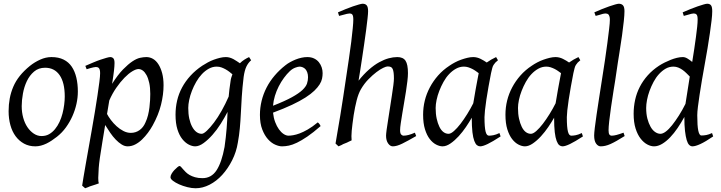

<svg xmlns="http://www.w3.org/2000/svg" viewBox="-20 -762 3853 1026"><path d="M396 -273Q396 -240 388.5 -206.5Q381 -173 367 -141.5Q353 -110 332.5 -81.5Q312 -53 284 -31Q271 -21 257 -11.5Q243 -2 228.5 5Q214 12 199 16Q184 20 169 20Q135 20 108.5 5.5Q82 -9 63.5 -34Q45 -59 35.5 -93.5Q26 -128 26 -168Q26 -203 32 -235.5Q38 -268 51 -298.5Q64 -329 86 -356.5Q108 -384 140 -410Q165 -430 195 -443.5Q225 -457 255 -457Q293 -457 320 -443.5Q347 -430 363.5 -405.5Q380 -381 388 -347Q396 -313 396 -273ZM326 -246Q326 -321 298.5 -360.5Q271 -400 221 -400Q186 -400 162 -379.5Q138 -359 123.5 -328.5Q109 -298 102.5 -262Q96 -226 96 -195Q96 -162 104 -133Q112 -104 126.5 -82.5Q141 -61 160.5 -48Q180 -35 202 -35Q225 -35 242.5 -45Q260 -55 274 -72Q288 -89 298 -110.5Q308 -132 314 -155.5Q320 -179 323 -202.5Q326 -226 326 -246Z M592 -425Q592 -410 589 -383.5Q586 -357 579 -314Q610 -363 637.5 -391Q665 -419 687.5 -434Q710 -449 728.5 -453Q747 -457 762 -457Q781 -457 797.5 -447.5Q814 -438 826.5 -418.5Q839 -399 846.5 -371Q854 -343 854 -306Q854 -257 840.5 -202.5Q827 -148 796 -92Q785 -72 770.5 -52.5Q756 -33 739 -16.5Q722 0 702.5 10Q683 20 662 20Q646 20 630 10Q614 0 598.5 -16Q583 -32 569 -52.5Q555 -73 542 -94L527 -3Q510 98 507.5 136Q505 174 505 189Q505 210 508 218Q501 220 491 224L460 234Q455 236 451 238Q441 241 435 244L419 230Q421 216 426 186Q431 156 438 116Q445 76 453.5 28.5Q462 -19 470.5 -67.5Q479 -116 487 -164Q495 -212 501 -252.5Q507 -293 511 -324Q515 -355 515 -371Q515 -382 513 -389Q511 -396 507.5 -399Q504 -402 500 -403Q496 -404 492 -404Q487 -404 479 -402Q471 -400 463 -398Q454 -396 443 -392L436 -410Q457 -419 478 -428Q499 -437 517 -443Q535 -449 549 -453Q563 -457 569 -457Q579 -457 585.5 -450.5Q592 -444 592 -425ZM720 -393Q707 -393 687 -381Q667 -369 645 -346.5Q623 -324 601.5 -293Q580 -262 564 -225L552 -153Q559 -139 572.5 -121Q586 -103 603 -87.5Q620 -72 639.5 -62Q659 -52 679 -52Q705 -52 725.5 -66.5Q746 -81 757 -107Q766 -126 771 -146.5Q776 -167 778.5 -187.5Q781 -208 782 -226.5Q783 -245 783 -260Q783 -294 777.5 -319Q772 -344 763 -360.5Q754 -377 743 -385Q732 -393 720 -393Z M1322 -440Q1306 -426 1296.5 -406Q1287 -386 1282 -351Q1275 -293 1272 -245Q1269 -197 1267 -155.5Q1265 -114 1261.5 -76Q1258 -38 1251 0Q1243 50 1220.5 94.5Q1198 139 1167.5 172.5Q1137 206 1100 225Q1063 244 1025 244Q1005 244 981 238Q957 232 937 223Q917 214 904 204Q891 194 891 185Q891 177 897 166.5Q903 156 911.5 147Q920 138 928 131.5Q936 125 939 125Q943 125 947.5 130Q952 135 958 142Q964 149 972.5 157.5Q981 166 993 173Q1005 180 1022 185Q1039 190 1062 190Q1110 190 1137.5 147.5Q1165 105 1180 23Q1184 -4 1186.5 -28Q1189 -52 1191 -75Q1193 -98 1194 -119.5Q1195 -141 1196 -164Q1180 -133 1159.5 -100.5Q1139 -68 1115.5 -41.5Q1092 -15 1068 2.5Q1044 20 1023 20Q1007 20 988.5 10.5Q970 1 954 -19Q938 -39 928 -71Q918 -103 918 -149Q918 -188 926.5 -224.5Q935 -261 953 -294.5Q971 -328 998 -357.5Q1025 -387 1061 -411Q1075 -420 1090.5 -428.5Q1106 -437 1122.5 -443Q1139 -449 1155.5 -453Q1172 -457 1187 -457Q1198 -457 1208 -454Q1218 -451 1227.5 -446Q1237 -441 1245.5 -435Q1254 -429 1262 -424Q1273 -435 1285.5 -443Q1298 -451 1311 -457ZM1058 -47Q1068 -47 1085.5 -63.5Q1103 -80 1123.5 -107Q1144 -134 1164.5 -170.5Q1185 -207 1202 -246Q1204 -265 1206 -285Q1208 -305 1212 -328Q1213 -338 1216 -347.5Q1219 -357 1222 -365Q1215 -371 1206 -378Q1197 -385 1186.5 -391Q1176 -397 1164 -401.5Q1152 -406 1138 -406Q1116 -406 1096 -395Q1076 -384 1059 -366Q1042 -348 1028.5 -324.5Q1015 -301 1005.5 -276.5Q996 -252 991 -228Q986 -204 986 -185Q986 -153 991.5 -128Q997 -103 1007 -84.5Q1017 -66 1030 -56.5Q1043 -47 1058 -47Z M1704 -371Q1704 -357 1701 -342Q1698 -327 1688 -311Q1678 -295 1660 -277.5Q1642 -260 1612.5 -241Q1583 -222 1540.5 -202Q1498 -182 1439 -160Q1442 -132 1450.5 -109.5Q1459 -87 1470.5 -71Q1482 -55 1495.5 -46Q1509 -37 1522 -37Q1532 -37 1547 -39.5Q1562 -42 1581 -49Q1600 -56 1624.5 -70Q1649 -84 1678 -108Q1683 -105 1687.5 -98.5Q1692 -92 1693 -88Q1653 -53 1622 -32Q1591 -11 1567 0.5Q1543 12 1524 16Q1505 20 1487 20Q1471 20 1450.5 11Q1430 2 1412 -18Q1394 -38 1381.5 -70Q1369 -102 1369 -148Q1369 -186 1378 -223Q1387 -260 1404.5 -294Q1422 -328 1447.5 -358Q1473 -388 1505 -413Q1516 -422 1530.5 -430Q1545 -438 1560 -444Q1575 -450 1591 -453.5Q1607 -457 1622 -457Q1643 -457 1658.5 -449.5Q1674 -442 1684 -429.5Q1694 -417 1699 -402Q1704 -387 1704 -371ZM1529 -382Q1513 -367 1497.5 -346Q1482 -325 1469.5 -300.5Q1457 -276 1449 -249.5Q1441 -223 1439 -197Q1503 -222 1540 -242.5Q1577 -263 1596 -281Q1615 -299 1620.5 -315.5Q1626 -332 1626 -349Q1626 -364 1622 -375Q1618 -386 1612 -392.5Q1606 -399 1597.5 -402.5Q1589 -406 1581 -406Q1573 -406 1558 -400.5Q1543 -395 1529 -382Z M2204 -35Q2159 -9 2129.5 5.5Q2100 20 2079 20Q2065 20 2054 4.5Q2043 -11 2043 -37Q2043 -46 2046 -68.5Q2049 -91 2054 -121.5Q2059 -152 2064 -186Q2069 -220 2074 -251Q2079 -282 2082 -306.5Q2085 -331 2085 -342Q2085 -360 2083.5 -372.5Q2082 -385 2078.5 -393Q2075 -401 2068.5 -404Q2062 -407 2051 -407Q2044 -407 2028 -399.5Q2012 -392 1991.5 -376.5Q1971 -361 1948.5 -338Q1926 -315 1908 -284Q1895 -261 1886 -226Q1877 -191 1870 -147Q1866 -120 1863.5 -99.5Q1861 -79 1859.5 -63Q1858 -47 1858 -34.5Q1858 -22 1859 -12Q1853 -9 1844 -5Q1839 -2 1834 0L1814 8Q1809 10 1805 13Q1795 17 1789 20L1773 5Q1777 -21 1784 -60Q1791 -99 1798.5 -145.5Q1806 -192 1814 -244Q1822 -296 1829.5 -347.5Q1837 -399 1844.5 -448Q1852 -497 1857 -538.5Q1862 -580 1865 -611Q1868 -642 1868 -657Q1868 -668 1866.5 -675Q1865 -682 1862 -685Q1859 -688 1855.5 -689Q1852 -690 1848 -690Q1843 -690 1834 -688Q1825 -686 1815 -683Q1804 -680 1792 -677L1786 -696Q1807 -705 1827.5 -713.5Q1848 -722 1866 -728Q1884 -734 1898 -738Q1912 -742 1918 -742Q1932 -742 1939.5 -733.5Q1947 -725 1947 -702Q1947 -690 1944 -663Q1941 -636 1936.5 -601Q1932 -566 1926 -526Q1920 -486 1914.5 -448.5Q1909 -411 1904 -380Q1899 -349 1896 -331Q1924 -366 1952 -390.5Q1980 -415 2006.5 -429.5Q2033 -444 2057 -450.5Q2081 -457 2103 -457Q2134 -457 2147 -437.5Q2160 -418 2160 -371Q2160 -354 2157 -328.5Q2154 -303 2149.5 -274Q2145 -245 2139.5 -213.5Q2134 -182 2129.5 -154Q2125 -126 2121.5 -103Q2118 -80 2118 -66Q2118 -49 2124 -43Q2130 -37 2136 -37Q2149 -37 2164 -41Q2179 -45 2197 -53Z M2655 -33Q2612 -5 2586 7.5Q2560 20 2546 20Q2537 20 2529 14Q2521 8 2514.5 -9Q2508 -26 2504.5 -55.5Q2501 -85 2501 -133Q2488 -110 2470 -83.5Q2452 -57 2431 -34Q2410 -11 2387.5 4.5Q2365 20 2345 20Q2329 20 2310.5 10.5Q2292 1 2276.5 -19Q2261 -39 2251 -71Q2241 -103 2241 -149Q2241 -188 2250 -224.5Q2259 -261 2277 -295Q2295 -329 2321 -358.5Q2347 -388 2382 -411Q2395 -420 2411 -428.5Q2427 -437 2444 -443Q2461 -449 2477.5 -453Q2494 -457 2509 -457Q2519 -457 2529 -454.5Q2539 -452 2548 -447.5Q2557 -443 2565.5 -438Q2574 -433 2581 -428Q2592 -436 2605 -443.5Q2618 -451 2631 -457L2641 -440Q2632 -433 2627 -427.5Q2622 -422 2617.5 -415Q2613 -408 2610.5 -398Q2608 -388 2604 -371Q2597 -336 2590.5 -299Q2584 -262 2579 -229.5Q2574 -197 2571.5 -172Q2569 -147 2569 -136Q2569 -108 2570.5 -89Q2572 -70 2575 -58.5Q2578 -47 2582.5 -42Q2587 -37 2593 -37Q2603 -37 2616.5 -39.5Q2630 -42 2649 -51ZM2509 -210Q2511 -221 2513 -233L2521 -280Q2523 -291 2525 -302Q2529 -324 2532.5 -342Q2536 -360 2538 -371Q2530 -377 2521.5 -383Q2513 -389 2503 -394Q2493 -399 2482 -402.5Q2471 -406 2459 -406Q2437 -406 2417 -395Q2397 -384 2380 -366Q2363 -348 2350 -324.5Q2337 -301 2327.5 -276.5Q2318 -252 2313 -228Q2308 -204 2308 -185Q2308 -153 2313.5 -128Q2319 -103 2328 -84.5Q2337 -66 2349.5 -56.5Q2362 -47 2377 -47Q2389 -47 2406 -62Q2423 -77 2441 -100.5Q2459 -124 2477 -153Q2495 -182 2509 -210Z M3095 -33Q3052 -5 3026 7.5Q3000 20 2986 20Q2977 20 2969 14Q2961 8 2954.5 -9Q2948 -26 2944.5 -55.5Q2941 -85 2941 -133Q2928 -110 2910 -83.5Q2892 -57 2871 -34Q2850 -11 2827.5 4.5Q2805 20 2785 20Q2769 20 2750.5 10.5Q2732 1 2716.5 -19Q2701 -39 2691 -71Q2681 -103 2681 -149Q2681 -188 2690 -224.5Q2699 -261 2717 -295Q2735 -329 2761 -358.5Q2787 -388 2822 -411Q2835 -420 2851 -428.5Q2867 -437 2884 -443Q2901 -449 2917.5 -453Q2934 -457 2949 -457Q2959 -457 2969 -454.5Q2979 -452 2988 -447.5Q2997 -443 3005.5 -438Q3014 -433 3021 -428Q3032 -436 3045 -443.5Q3058 -451 3071 -457L3081 -440Q3072 -433 3067 -427.5Q3062 -422 3057.5 -415Q3053 -408 3050.5 -398Q3048 -388 3044 -371Q3037 -336 3030.5 -299Q3024 -262 3019 -229.5Q3014 -197 3011.5 -172Q3009 -147 3009 -136Q3009 -108 3010.5 -89Q3012 -70 3015 -58.5Q3018 -47 3022.5 -42Q3027 -37 3033 -37Q3043 -37 3056.5 -39.5Q3070 -42 3089 -51ZM2949 -210Q2951 -221 2953 -233L2961 -280Q2963 -291 2965 -302Q2969 -324 2972.5 -342Q2976 -360 2978 -371Q2970 -377 2961.5 -383Q2953 -389 2943 -394Q2933 -399 2922 -402.5Q2911 -406 2899 -406Q2877 -406 2857 -395Q2837 -384 2820 -366Q2803 -348 2790 -324.5Q2777 -301 2767.5 -276.5Q2758 -252 2753 -228Q2748 -204 2748 -185Q2748 -153 2753.5 -128Q2759 -103 2768 -84.5Q2777 -66 2789.5 -56.5Q2802 -47 2817 -47Q2829 -47 2846 -62Q2863 -77 2881 -100.5Q2899 -124 2917 -153Q2935 -182 2949 -210Z M3318 -35Q3294 -20 3275.5 -9.5Q3257 1 3242.5 7.5Q3228 14 3215 17Q3202 20 3190 20Q3176 20 3165.5 5.5Q3155 -9 3155 -38Q3155 -50 3158.5 -79.5Q3162 -109 3168 -149.5Q3174 -190 3181.5 -238.5Q3189 -287 3197 -338Q3205 -389 3212.5 -438.5Q3220 -488 3225.5 -531Q3231 -574 3235 -607Q3239 -640 3239 -657Q3239 -668 3236.5 -675Q3234 -682 3231 -685Q3228 -688 3223 -689Q3218 -690 3214 -690Q3210 -690 3201.5 -688Q3193 -686 3185 -683Q3175 -680 3163 -677L3156 -696Q3176 -705 3197 -713.5Q3218 -722 3235.5 -728Q3253 -734 3267 -738Q3281 -742 3287 -742Q3301 -742 3309 -733.5Q3317 -725 3317 -702Q3317 -683 3313.5 -649.5Q3310 -616 3304 -572.5Q3298 -529 3290 -480Q3286 -455 3282 -430L3267 -329Q3263 -304 3259 -280Q3251 -230 3245 -188Q3239 -146 3235.5 -114.5Q3232 -83 3232 -66Q3232 -49 3236.5 -43Q3241 -37 3249 -37Q3260 -37 3275 -41Q3290 -45 3312 -53Z M3791 -33Q3750 -5 3723 7.5Q3696 20 3680 20Q3671 20 3663 12.5Q3655 5 3649.5 -13.5Q3644 -32 3640.5 -62Q3637 -92 3637 -137Q3620 -106 3601 -78Q3582 -50 3561 -28Q3540 -6 3518 7Q3496 20 3475 20Q3458 20 3439 10Q3420 0 3403.5 -21Q3387 -42 3376.5 -75Q3366 -108 3366 -154Q3366 -192 3374 -228.5Q3382 -265 3399 -298Q3416 -331 3441.5 -359.5Q3467 -388 3502 -411Q3516 -420 3532 -428Q3548 -436 3564.5 -442.5Q3581 -449 3597.5 -453Q3614 -457 3629 -457Q3641 -457 3654 -449Q3667 -441 3679 -431Q3685 -467 3690 -501Q3695 -535 3699 -564.5Q3703 -594 3705.5 -618Q3708 -642 3708 -657Q3708 -668 3706.5 -675Q3705 -682 3701.5 -685Q3698 -688 3694.5 -689Q3691 -690 3686 -690Q3682 -690 3673.5 -688Q3665 -686 3656 -683Q3646 -680 3634 -677L3628 -696Q3649 -705 3669.5 -713.5Q3690 -722 3708 -728Q3726 -734 3739.5 -738Q3753 -742 3759 -742Q3773 -742 3779.5 -733.5Q3786 -725 3786 -702Q3786 -683 3782.5 -653Q3779 -623 3773.5 -585Q3768 -547 3761 -504.5Q3754 -462 3746 -419Q3738 -376 3731 -334Q3724 -292 3718.5 -256Q3713 -220 3709.5 -191.5Q3706 -163 3706 -146Q3706 -89 3711.5 -63.5Q3717 -38 3728 -38Q3741 -38 3754.5 -40.5Q3768 -43 3785 -51ZM3643 -207Q3648 -236 3653.5 -273.5Q3659 -311 3666 -353Q3658 -361 3648.5 -370.5Q3639 -380 3628 -388Q3617 -396 3604.5 -401Q3592 -406 3579 -406Q3556 -406 3537 -395Q3518 -384 3501.5 -366Q3485 -348 3472.5 -324.5Q3460 -301 3451 -276.5Q3442 -252 3437.5 -228Q3433 -204 3433 -185Q3433 -153 3439.5 -128Q3446 -103 3456.5 -84.5Q3467 -66 3481 -56.5Q3495 -47 3509 -47Q3522 -47 3538 -59Q3554 -71 3571.5 -93Q3589 -115 3607.5 -144Q3626 -173 3643 -207Z"/></svg>

Font: Oxford Ugaritic
Style: Regular
Weight: 400
Designer: Jacob Thomas
Foundry: Bengal Creative Media Limited
Version: Version 1.000